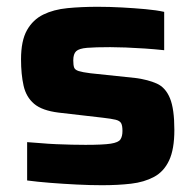

<svg xmlns="http://www.w3.org/2000/svg" viewBox="-20 -538 577 566"><path d="M281 8Q246 8 206 6Q166 4 128 1Q90 -2 60 -6V-119Q78 -118 100 -116Q122 -114 145.5 -113Q169 -112 191.5 -111.5Q214 -111 232 -111Q284 -111 306.5 -114.5Q329 -118 335 -127Q341 -136 341 -152Q341 -168 337 -175Q333 -182 321 -185Q309 -188 283 -191L153 -206Q104 -212 80.5 -232Q57 -252 49.5 -285.5Q42 -319 42 -363Q42 -418 59.5 -449Q77 -480 107.5 -495Q138 -510 179 -514Q220 -518 268 -518Q303 -518 339.5 -516Q376 -514 409 -511Q442 -508 464 -503V-390Q436 -393 406.5 -395Q377 -397 350.5 -398Q324 -399 305 -399Q260 -399 236.5 -397Q213 -395 204.5 -387Q196 -379 196 -360Q196 -346 198.5 -339Q201 -332 212 -328.5Q223 -325 247 -322L380 -308Q417 -303 442.5 -291.5Q468 -280 481 -248.5Q494 -217 494 -155Q494 -98 478.5 -65Q463 -32 434 -16.5Q405 -1 366.5 3.5Q328 8 281 8Z"/></svg>

Font: Saira SemiExpanded
Style: Bold
Weight: 700
Width: 6
Designer: Hector Gatti with collaboration of the Omnibus-Type team
Foundry: Omnibus-Type
Version: Version 1.101